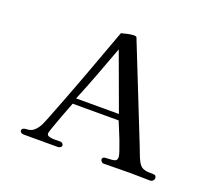

<svg xmlns="http://www.w3.org/2000/svg" viewBox="-123 -919 1246 1095"><g transform="rotate(20 500.0 -371.5)"><path d="M587 -294Q555 -380 523.5 -467Q492 -554 460 -640Q428 -554 395.5 -467Q363 -380 327 -294ZM907 -19Q907 -11 900 -4.5Q893 2 885 2Q854 2 824 1Q794 0 764 0Q722 0 681 1Q640 2 599 2Q594 2 588 -5Q582 -12 582 -16Q582 -31 599 -32.5Q616 -34 626 -34Q641 -34 655.5 -38Q670 -42 670 -62Q670 -71 661 -98Q652 -125 639.5 -157.5Q627 -190 615 -218Q603 -246 598 -259H319Q316 -251 307.5 -229Q299 -207 288.5 -179Q278 -151 268 -123.5Q258 -96 251.5 -76.5Q245 -57 245 -52Q245 -39 261.5 -35Q278 -31 298 -31.5Q318 -32 327 -32Q334 -32 340 -27Q346 -22 346 -14Q346 -7 338.5 -2.5Q331 2 324 2H114Q107 2 100.5 -3Q94 -8 94 -15Q94 -24 102.5 -28Q111 -32 118 -32Q148 -32 166 -48Q184 -64 197 -89Q202 -100 207 -112Q212 -124 217 -136Q275 -284 330.5 -433Q386 -582 440 -731Q460 -736 479.5 -740.5Q499 -745 519 -745Q521 -745 525.5 -743.5Q530 -742 531 -740L762 -160Q770 -140 777.5 -119.5Q785 -99 795 -79Q809 -53 827.5 -46Q846 -39 864.5 -39.5Q883 -40 895 -38Q907 -36 907 -19Z"/></g></svg>

Font: Kaisei HarunoUmi Medium
Style: Regular
Weight: 500
Designer: Font-Kai, 金井和夫
Foundry: KAZUO KANAI
Version: Version 5.003